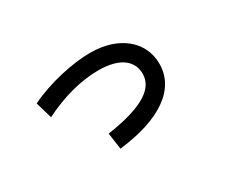

<svg xmlns="http://www.w3.org/2000/svg" viewBox="-88 -707 1175 995"><g transform="rotate(-30 500.0 -209.5)"><path d="M136 -375 165 -276C274 -331 391 -364 497 -364C638 -364 689 -303 689 -234C689 -149 605 -86 381 -53L395 45C648 16 790 -85 790 -235C790 -371 676 -464 507 -464C404 -464 252 -432 136 -375Z"/></g></svg>

Font: KT Kiyosuna Sans Bold
Style: Regular
Weight: 700
Designer: [Zen Kaku Gothic] Yoshimichi Ohira
Version: Version 1.010;Glyphs 3.1.2 (3151)